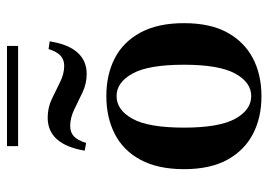

<svg xmlns="http://www.w3.org/2000/svg" viewBox="-128 -622 761 544"><g transform="rotate(-90 252.0 -349.5)"><path d="M97.6 -489.5Q106.5 -541.9 129.8 -568.1Q153.2 -594.4 191.1 -594.4Q219.4 -594.4 244 -582.7Q268.5 -571 291.9 -559.3Q315.3 -547.6 337.9 -547.6Q355.6 -547.6 366.9 -558.1Q378.2 -568.5 385.5 -591.9L407.3 -588.7Q399.2 -536.3 375.8 -510.1Q352.4 -483.9 315.3 -483.9Q287.1 -483.9 262.1 -496Q237.1 -508.1 213.7 -519.4Q190.3 -530.6 167.7 -530.6Q150 -530.6 138.7 -520.6Q127.4 -510.5 119.4 -485.5ZM251.6 11.3Q191.1 11.3 144.8 -12.9Q98.4 -37.1 71.8 -85.5Q45.2 -133.9 45.2 -208.1Q45.2 -282.3 71.8 -331.5Q98.4 -380.6 145.2 -404.4Q191.9 -428.2 252.4 -428.2Q312.9 -428.2 359.3 -404.4Q405.6 -380.6 432.3 -331.5Q458.9 -282.3 458.9 -208.1Q458.9 -133.9 432.3 -85.5Q405.6 -37.1 359.3 -12.9Q312.9 11.3 251.6 11.3ZM252.4 -17.7Q291.1 -17.7 316.1 -63.3Q341.1 -108.9 341.1 -208.1Q341.1 -308.9 316.1 -354Q291.1 -399.2 252.4 -399.2Q212.9 -399.2 187.9 -354Q162.9 -308.9 162.9 -208.1Q162.9 -108.9 187.9 -63.3Q212.9 -17.7 252.4 -17.7ZM110.5 -678.2V-709.7H394.4V-678.2Z"/></g></svg>

Font: Playfair 5pt SemiExpanded Light
Style: Bold
Weight: 700
Version: Version 2.203